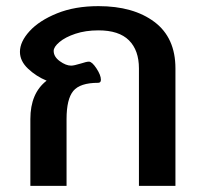

<svg xmlns="http://www.w3.org/2000/svg" viewBox="-20 -606 652 626"><path d="M552 -383V0H433V-383Q433 -442 400.5 -474.5Q368 -507 301 -507Q259 -507 226 -496Q193 -485 174 -469Q155 -453 155 -440Q155 -421 175 -406.5Q195 -392 212 -392Q221 -392 244 -399Q262 -405 270 -405Q280 -405 294.5 -383Q309 -361 309 -346Q309 -336 300 -336Q241 -336 219 -309.5Q197 -283 197 -218V0H79V-218Q79 -302 132 -343Q98 -357 71.5 -382Q45 -407 45 -437Q45 -470 76.5 -504.5Q108 -539 166 -562.5Q224 -586 301 -586Q415 -586 483.5 -534.5Q552 -483 552 -383Z"/></svg>

Font: Krub SemiBold
Style: Regular
Weight: 600
Version: Version 1.000; ttfautohint (v1.6)